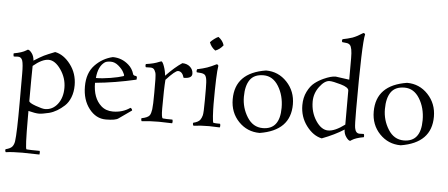

<svg xmlns="http://www.w3.org/2000/svg" viewBox="-70 -1073 3775 1618"><g transform="rotate(5 1817.5 -263.5)"><path d="M59 -443 24 -441Q20 -448 20 -459L21 -468Q91 -480 125 -502L137 -509Q152 -509 171 -483.5Q190 -458 192 -421Q249 -457 275.5 -470Q302 -483 368 -509Q441 -495 498.5 -419.5Q556 -344 556 -244Q556 -187 538 -141.5Q520 -96 490 -68.5Q460 -41 428 -22Q396 -3 362 6Q304 20 275.5 20Q247 20 187 5V61Q187 328 199 329Q229 332 311 332Q313 339 313 348Q313 357 311 363L167 360Q81 360 27 368Q21 362 21 351L23 343Q64 333 78.5 315Q93 297 97 269Q107 199 107 -59V-303Q107 -383 97.5 -413Q88 -443 59 -443ZM187 -79Q187 -64 244 -43.5Q301 -23 324 -23Q388 -23 430 -77Q472 -131 472 -214.5Q472 -298 423 -368.5Q374 -439 319 -439Q264 -439 189 -376Q187 -293 187 -79Z M896 -52Q978 -52 1041 -96Q1055 -91 1057 -75L949 1Q925 20 842 20Q759 20 701 -54.5Q643 -129 643 -243Q643 -357 706 -423Q769 -489 856 -509Q932 -509 990 -458Q1025 -428 1039 -380Q1042 -368 1067 -367Q1073 -360 1073 -352.5Q1073 -345 1071 -337Q895 -296 725 -280Q725 -152 796 -88Q836 -52 896 -52ZM959 -357Q964 -360 964 -364.5Q964 -369 951.5 -392.5Q939 -416 908 -442.5Q877 -469 843 -469Q809 -469 793 -459Q737 -421 729 -321Q783 -321 852 -332.5Q921 -344 959 -357Z M1180 -449 1141 -448Q1136 -453 1136 -463L1138 -475Q1206 -484 1249 -503Q1263 -509 1266 -509Q1277 -509 1291 -469.5Q1305 -430 1308 -391Q1383 -469 1444 -509Q1484 -509 1510 -485.5Q1536 -462 1536 -427Q1536 -387 1465 -387Q1450 -440 1414 -440Q1390 -440 1314 -357Q1308 -281 1308 -115Q1308 -32 1321 -31Q1344 -28 1402 -28Q1405 -21 1405 -12Q1405 -3 1402 3L1290 0Q1208 0 1145 8Q1140 2 1140 -9L1141 -17Q1194 -27 1209 -48Q1220 -64 1225 -99.5Q1230 -135 1230 -239Q1230 -343 1229.5 -354Q1229 -365 1228 -383Q1227 -401 1224 -410Q1221 -419 1215 -430Q1205 -449 1180 -449Z M1805 3 1715 0Q1645 0 1583 8Q1577 0 1577 -9L1579 -17Q1622 -27 1637 -48Q1648 -64 1654 -86.5Q1660 -109 1660 -216V-312Q1660 -374 1654.5 -398Q1649 -422 1638 -430Q1627 -438 1609 -440L1572 -443Q1569 -447 1569 -456L1572 -469Q1624 -480 1656.5 -491.5Q1689 -503 1733 -525Q1744 -525 1748 -513Q1736 -445 1736 -189Q1736 -143 1739.5 -87.5Q1743 -32 1749 -31Q1764 -28 1805 -28Q1808 -21 1808 -12Q1808 -3 1805 3ZM1711 -639Q1675 -664 1660 -705Q1672 -719 1692.5 -734.5Q1713 -750 1728 -756Q1766 -728 1777 -689Q1749 -653 1711 -639Z M2402 -244Q2402 -22 2144 20Q2038 20 1965.5 -55.5Q1893 -131 1893 -244Q1893 -468 2152 -509Q2257 -509 2329.5 -432Q2402 -355 2402 -244ZM2166 -23Q2310 -23 2310 -207Q2310 -311 2262 -389Q2214 -467 2135 -467Q2056 -467 2020.5 -416.5Q1985 -366 1985 -272.5Q1985 -179 2034 -101Q2083 -23 2166 -23Z M2937 -249Q2937 -116 2942 -92Q2950 -47 2983 -47Q2995 -47 3019 -48Q3023 -41 3023 -31L3022 -21Q2954 -9 2922 12L2910 20Q2895 20 2875 -8Q2855 -36 2855 -71Q2777 -21 2669 20Q2596 5 2539 -70.5Q2482 -146 2482 -245Q2482 -309 2507 -359.5Q2532 -410 2566 -436.5Q2600 -463 2640 -481Q2702 -509 2741 -509Q2745 -509 2857 -493V-675Q2857 -766 2836 -786Q2825 -797 2807 -799L2771 -803Q2767 -811 2767 -815L2771 -828Q2814 -836 2854 -849Q2894 -864 2941 -895Q2953 -895 2957 -885Q2937 -809 2937 -249ZM2857 -113V-400Q2857 -428 2789 -447.5Q2721 -467 2694 -467Q2652 -467 2609 -409.5Q2566 -352 2566 -283Q2566 -192 2612.5 -121.5Q2659 -51 2716.5 -51Q2774 -51 2857 -113Z M3595 -244Q3595 -22 3337 20Q3231 20 3158.5 -55.5Q3086 -131 3086 -244Q3086 -468 3345 -509Q3450 -509 3522.5 -432Q3595 -355 3595 -244ZM3359 -23Q3503 -23 3503 -207Q3503 -311 3455 -389Q3407 -467 3328 -467Q3249 -467 3213.5 -416.5Q3178 -366 3178 -272.5Q3178 -179 3227 -101Q3276 -23 3359 -23Z"/></g></svg>

Font: Rosarivo
Style: Regular
Weight: 400
Designer: Pablo Ugerman
Foundry: Pablo Ugerman
Version: Version 1.003